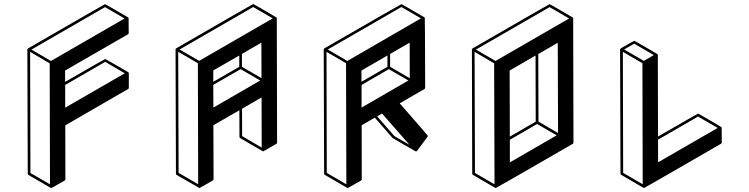

<svg xmlns="http://www.w3.org/2000/svg" viewBox="-20 -854 3702 949"><path d="M233.9 75.2H231.4L120.6 10.7Q117.2 8.8 117.2 4.9L115.2 -609.4Q115.7 -612.8 118.7 -614.7Q497.1 -833.5 499 -833.5Q501 -833.5 612.3 -768.6L613.3 -767.6L614.3 -767.1V-766.6H614.7L615.7 -764.6L616.2 -690.4Q615.7 -686.5 612.8 -684.6L301.8 -505.4V-449.2Q498 -562.5 500 -562.5Q501.5 -562.5 557.6 -530Q613.8 -497.6 613.8 -497.1H614.3V-496.6Q614.7 -496.1 615 -495.8Q615.2 -495.6 615.5 -495.6Q615.7 -495.6 615.7 -495.1L616.2 -492.7H616.7V-419.4Q616.7 -416 613.3 -414.1L302.7 -234.4L303.2 32.7Q303.2 36.1 299.8 38.1Q236.3 75.2 233.9 75.2ZM302.2 -321.8 596.7 -491.7 500 -548.3 302.2 -434.1ZM227.1 57.1 225.6 -541 128.9 -597.7 130.4 1ZM231.9 -552.7 595.7 -762.7 499 -818.8 135.3 -608.9Z M1034.2 -449.7 1162.6 -523.9V-579.6L1034.2 -505.9ZM1034.7 -322.3 1266.1 -456.1 1169.4 -512.2 1034.2 -434.6ZM1272.5 -467.8 1272 -643.1 1175.8 -587.4V-523.9ZM966.3 75.2 963.9 74.7Q963.9 74.2 963.4 74.2L852.5 10.3Q849.6 8.3 849.6 4.4L847.7 -609.9Q848.1 -613.3 851.1 -615.2Q1229.5 -834 1231.4 -834Q1233.4 -834 1289.6 -801.3L1345.7 -768.1L1346.7 -767.6L1348.1 -764.2L1349.6 -149.4Q1349.6 -145.5 1346.7 -143.6L1282.2 -106.4H1278.8L1167 -171.4Q1163.6 -173.3 1163.6 -177.2L1163.1 -309.1L1034.7 -234.9L1035.6 32.2Q1035.6 35.6 1032.2 37.6Q967.8 75.2 966.3 75.2ZM959.5 56.6 958 -541.5 860.8 -598.1 862.8 0.5ZM964.4 -553.2 1328.1 -763.2 1231.4 -819.3 867.7 -609.4ZM1273.4 -124.5 1272.9 -372.6 1176.3 -316.4 1176.8 -181.2Z M1698.7 75.2H1696.8Q1696.8 74.7 1696 74.5Q1695.3 74.2 1585.4 10.3Q1582 8.3 1582 4.4L1580.1 -609.9Q1580.6 -613.3 1583.5 -615.2Q1961.9 -833.5 1963.9 -833.5Q1965.8 -833.5 2021.7 -801Q2077.6 -768.6 2078.1 -768.1H2078.6L2079.6 -766.1Q2080.6 -766.1 2081.5 -419.9Q2081.5 -416 2078.1 -414.1L1955.6 -343.3Q2094.2 -185.1 2094.7 -182.6Q2094.7 -180.2 2093.3 -178.2L2041 -107.9H2040.5Q2040.5 -106.9 2039.6 -106.4Q2038.6 -106 2037.1 -106V-105.5Q2035.2 -106 2033.7 -106.2Q2032.2 -106.4 1976.8 -138.7Q1921.4 -170.9 1920.4 -171.9L1832.5 -272.5L1767.6 -234.9L1768.1 32.2Q1768.1 36.1 1764.6 38.1Q1700.7 75.2 1698.7 75.2ZM1691.9 57.1 1690.4 -541.5 1593.8 -597.7 1595.2 0.5ZM1696.8 -552.7 2060.5 -763.2 1963.9 -819.3 1600.1 -609.4ZM2003.9 -138.2 1868.2 -293 1844.2 -278.8 1929.7 -181.2ZM1766.6 -449.7 1895 -523.9V-579.6L1766.6 -505.4ZM1767.1 -322.3 1998.5 -456.1 1901.9 -512.2 1767.1 -434.1ZM2005.4 -467.3 2004.9 -643.1 1908.2 -587.4V-523.9Z M2430.7 75.2Q2428.7 75.2 2428.7 74.7H2427.7L2317.4 10.3Q2314.5 8.3 2314 4.9L2312.5 -609.4Q2313 -612.8 2315.9 -614.7Q2694.3 -833.5 2696.3 -833.5Q2697.8 -833.5 2753.9 -800.8L2810.1 -768.1H2810.5V-767.6H2811V-767.1H2811.5L2812 -766.1V-765.6Q2812.5 -763.7 2812.7 -763.7Q2813 -763.7 2813 -763.2L2814.5 -148.9Q2814.5 -145 2811 -143.1Q2433.1 75.2 2430.7 75.2ZM2424.3 57.1 2422.4 -541 2325.7 -597.7 2327.6 1ZM2429.2 -552.7 2793 -762.7 2696.3 -818.8 2332.5 -608.9ZM2500 -178.7 2627.9 -252.9 2627 -579.6 2499 -505.4ZM2500 -51.3 2731.4 -185.1 2634.8 -241.2 2500 -163.1ZM2738.3 -196.3 2736.8 -642.6 2640.6 -586.9 2641.6 -252.9Z M3163.6 75.2Q3162.6 75.2 3162.1 74.7H3161.1V74.2H3160.2L3050.3 10.3Q3046.9 8.3 3046.9 4.4L3044.9 -609.9H3045.4Q3045.4 -611.3 3046.1 -612.8Q3046.9 -614.3 3080.1 -633.3Q3113.3 -652.3 3114.7 -652.3Q3116.7 -652.3 3172.6 -619.9Q3228.5 -587.4 3229 -586.9V-586.4H3229.5V-585.9H3230L3230.5 -585V-584.5H3231Q3231 -583 3231.4 -583V-582.5Q3231.4 -380.9 3232.4 -179.2Q3428.7 -292.5 3430.2 -292.5Q3432.1 -292.5 3488 -259.8Q3543.9 -227.1 3544.4 -226.6H3544.9V-226.1H3545.4V-225.6H3545.9L3546.9 -223.1L3547.4 -149.4Q3547.4 -145.5 3543.9 -143.6Q3165.5 75.2 3163.6 75.2ZM3232.9 -51.8 3527.3 -221.7 3430.2 -277.8 3232.4 -163.6ZM3156.7 56.6 3155.3 -541.5 3058.6 -597.7 3060.1 0.5ZM3162.1 -553.2 3211.4 -581.5 3114.7 -638.2 3064.9 -609.4Z"/></svg>

Font: 3D Isometric
Style: Bold
Weight: 700
Designer: GGBotNet
Foundry: GGBotNet
Version: 1.14